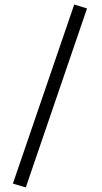

<svg xmlns="http://www.w3.org/2000/svg" viewBox="-20 -715 444 836"><path d="M303.2 -695.3 358.9 -678.2 92.3 101.1 36.1 84.5Z"/></svg>

Font: Vazir Light FD-UI
Style: Light-FD-UI
Weight: 300
Designer: Saber Rastikerdar
Foundry: Saber Rastikerdar
Version: Version 30.1.0